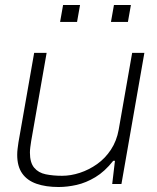

<svg xmlns="http://www.w3.org/2000/svg" viewBox="-20 -738 631 770"><path d="M215 12Q164 12 126.5 -1Q89 -14 69 -42.5Q49 -71 49 -117Q49 -129 50.5 -141Q52 -153 54 -167L117 -526H167L105 -172Q103 -159 101.5 -147.5Q100 -136 100 -126Q100 -86 117 -65.5Q134 -45 163.5 -39Q193 -33 229 -33Q264 -33 300.5 -45Q337 -57 369.5 -80Q402 -103 425 -138Q448 -173 456 -218L510 -526H559L467 0H430L441 -93H434Q400 -50 362.5 -27.5Q325 -5 287.5 3.5Q250 12 215 12ZM221 -650 233 -718H301L289 -650ZM425 -650 437 -718H505L493 -650Z"/></svg>

Font: Archivo SemiExpanded Thin
Style: Italic
Weight: 250
Width: 6
Italic angle: -10°
Designer: Hector Gatti
Foundry: Omnibus-Type
Version: Version 2.001